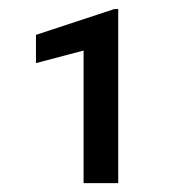

<svg xmlns="http://www.w3.org/2000/svg" viewBox="-20 -731 407 425"><path d="M241.7 -325.7H165V-619.1L59.6 -591.3V-653.8L232.9 -710.9H241.7Z"/></svg>

Font: f72954
Style: 9700840
Weight: 400
Designer: Google
Version: Version 2.137; 2017